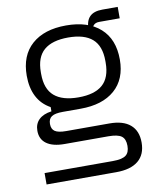

<svg xmlns="http://www.w3.org/2000/svg" viewBox="-81 -650 710 847"><g transform="rotate(-10 273.5 -226.5)"><path d="M59 132V81H364Q406 81 423 68.5Q440 56 440 26Q440 -5 423 -17.5Q406 -30 364 -30H168Q116 -30 88 -50Q60 -70 60 -108Q60 -139 79.5 -158Q99 -177 136 -182V-201Q96 -223 76 -262Q56 -301 56 -355Q56 -446 111.5 -495Q167 -544 265 -544Q363 -544 418 -495Q473 -446 473 -355Q473 -267 418 -219Q363 -171 265 -171H185Q150 -171 135 -161Q120 -151 120 -128Q120 -105 135 -95Q150 -85 185 -85H379Q440 -85 472 -57.5Q504 -30 504 22Q504 76 470 104Q436 132 371 132ZM265 -222Q337 -222 373 -253.5Q409 -285 409 -352V-360Q409 -427 373 -458.5Q337 -490 265 -490Q193 -490 156.5 -458.5Q120 -427 120 -360V-352Q120 -285 156.5 -253.5Q193 -222 265 -222ZM360 -510Q360 -548 378.5 -566.5Q397 -585 435 -585H504V-534H412Q377 -534 377 -492Z"/></g></svg>

Font: Mozilla Headline ExtraLight
Style: Regular
Weight: 200
Designer: Studio DRAMA
Foundry: Studio DRAMA
Version: Version 1.000